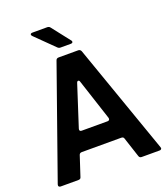

<svg xmlns="http://www.w3.org/2000/svg" viewBox="-169 -1083 1048 1201"><g transform="rotate(-20 355.0 -482.5)"><path d="M26 0Q18 0 14 -5Q10 -10 13 -19L271 -750Q275 -763 290 -763H420Q433 -763 439 -750L696 -19L698 -11Q698 -6 694 -3Q690 0 684 0H565Q551 0 547 -13L504 -144Q501 -157 486 -157H223Q209 -157 205 -144L162 -13Q159 0 144 0ZM441 -283Q449 -283 452.5 -288Q456 -293 454 -301L365 -573Q362 -584 355 -584Q347 -584 344 -573L256 -301Q255 -299 255 -295Q255 -283 269 -283ZM322 -817Q311 -817 303 -825L181 -945Q175 -951 175 -956Q175 -960 178.5 -962.5Q182 -965 189 -965H287Q300 -965 307 -955L400 -836Q404 -832 404 -827Q404 -817 390 -817Z"/></g></svg>

Font: Open Sauce Two
Style: Bold
Weight: 700
Designer: Alfredo Marco Pradil
Foundry: Creative Sauce Fz LLC
Version: Version 1.477